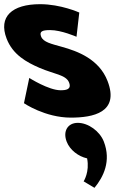

<svg xmlns="http://www.w3.org/2000/svg" viewBox="-83 -548 649 919"><path d="M289.4 40C339.4 40 394.8 80 414.1 130C449.9 223 412.2 299 369.2 351L317.3 320C317.3 320 346.9 275 333.9 210C292.4 201 251.5 170 236.1 130C216.8 80 241.4 40 289.4 40ZM109.1 -528C-25.9 -528 -91.8 -468 -51.3 -363C-21.7 -286 44.2 -250 106.6 -223C176.1 -193 233.3 -190 247.6 -153C260.7 -119 231.8 -116 206.8 -116C149.8 -116 57.1 -175 57.1 -175L31.7 -54C31.7 -54 132.3 15 256.3 15C361.3 15 490 -9 431.9 -160C391.4 -265 288.8 -303 212.7 -324C163.3 -338 124.2 -346 113.8 -373C104.6 -397 117.9 -404 156.9 -404C210.9 -404 283.2 -372 283.2 -372L296.5 -488C296.5 -488 208.1 -528 109.1 -528Z"/></svg>

Font: Hussar
Style: BdOpOblFour
Weight: 700
Foundry: Cannot Into Space Fonts
Version: Version 2.00